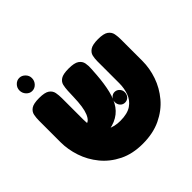

<svg xmlns="http://www.w3.org/2000/svg" viewBox="-196 -914 1100 1100"><g transform="rotate(-45 353.5 -364.0)"><path d="M350 20Q268 20 206.5 -10.5Q145 -41 104 -91Q63 -141 43 -201Q23 -261 23 -320V-494Q23 -517 27 -538Q31 -559 50 -572.5Q69 -586 115 -586Q161 -586 180 -572.5Q199 -559 203 -538Q207 -517 207 -493V-320Q207 -269 223.5 -234.5Q240 -200 272.5 -182Q305 -164 352 -164Q410 -164 442 -186Q474 -208 487 -244Q500 -280 500 -321V-499Q500 -521 504.5 -540.5Q509 -560 528.5 -573Q548 -586 592 -586Q638 -586 657 -572Q676 -558 680 -537Q684 -516 684 -493V-318Q684 -258 663.5 -198.5Q643 -139 601.5 -89.5Q560 -40 497 -10Q434 20 350 20ZM147 -169V-288H195Q210 -288 221 -298Q232 -308 240.5 -328.5Q249 -349 253.5 -379.5Q258 -410 259 -450L261 -500Q262 -522 266.5 -541.5Q271 -561 290 -573.5Q309 -586 354 -586Q400 -586 419.5 -572.5Q439 -559 443 -537.5Q447 -516 445 -492L442 -446Q437 -379 424.5 -327Q412 -275 387 -240Q362 -205 320 -187Q278 -169 215 -169ZM445 -219Q428 -219 416.5 -231.5Q405 -244 405 -263Q405 -280 417 -292.5Q429 -305 445 -305Q462 -305 474 -292.5Q486 -280 486 -263Q486 -244 474.5 -231.5Q463 -219 445 -219ZM116 -642Q96 -642 81 -658Q66 -674 66 -696Q66 -717 81 -732.5Q96 -748 116 -748Q136 -748 151.5 -732.5Q167 -717 167 -696Q167 -674 152 -658Q137 -642 116 -642Z"/></g></svg>

Font: Fredoka
Style: Bold
Weight: 700
Designer: Ben Nathan
Foundry: Milena B. Brandão, Ben Nathan
Version: Version 2.001